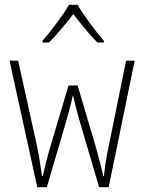

<svg xmlns="http://www.w3.org/2000/svg" viewBox="-20 -784 603 804"><path d="M158 -613V-606H185C219 -639 258 -688 287 -725C316 -688 353 -640 388 -606H415V-613C382 -651 329 -721 305 -764H269C245 -722 193 -653 158 -613ZM136 0H176L254 -265C264 -302 276 -342 284 -381H287C295 -342 306 -304 317 -265L395 0H435L544 -530H508L436 -176C424 -119 420 -88 415 -46H413C405 -80 395 -121 380 -173L305 -426H267L192 -174C176 -120 166 -78 159 -47H156C150 -85 146 -119 134 -177L56 -530H20Z"/></svg>

Font: Noto Sans Mono SemiCondensed ExtraLight
Style: Regular
Weight: 200
Width: 4
Designer: Monotype Design Team
Foundry: Monotype Imaging Inc.
Version: Version 2.014